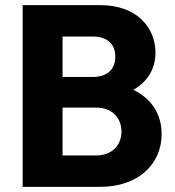

<svg xmlns="http://www.w3.org/2000/svg" viewBox="-20 -726 681 746"><path d="M68 0H369C518 0 608 -89 608 -205C608 -282 569 -343 498 -377C554 -409 584 -459 584 -521C584 -623 507 -706 371 -706H68ZM223 -122V-308H354C415 -308 452 -268 452 -215C452 -162 415 -122 354 -122ZM223 -427V-584H341C393 -584 428 -558 428 -506C428 -453 392 -427 341 -427Z"/></svg>

Font: MV Cash
Style: Bold
Weight: 700
Designer: Rodrigo Fuenzalida
Foundry: fragTYPE
Version: Version 1.100;Glyphs 3.1.2 (3151)